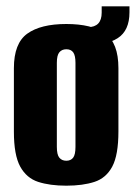

<svg xmlns="http://www.w3.org/2000/svg" viewBox="-20 -580 430 608"><path d="M190 8Q138 8 101 -4Q64 -16 44 -52.5Q24 -89 24 -163V-364Q24 -443 66.5 -473.5Q109 -504 190 -504Q271 -504 313 -474Q355 -444 355 -364V-164Q355 -89 335.5 -52.5Q316 -16 279 -4Q242 8 190 8ZM190 -71Q204 -71 211.5 -80.5Q219 -90 219 -115V-381Q219 -404 212 -414Q205 -424 190 -424Q176 -424 168 -414.5Q160 -405 160 -381V-115Q160 -90 168 -80.5Q176 -71 190 -71ZM240 -435 239 -494H258Q302 -494 302 -540V-560H390V-541Q390 -483 352.5 -459Q315 -435 240 -435Z"/></svg>

Font: Alumni Sans ExtraBold
Style: Regular
Weight: 800
Designer: Robert E. Leuschke
Foundry: Robert E. Leuschke
Version: Version 1.018